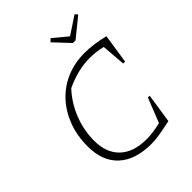

<svg xmlns="http://www.w3.org/2000/svg" viewBox="-238 -995 1139 1139"><g transform="rotate(-45 332.0 -425.5)"><path d="M364 8Q230 8 157.5 -58.5Q85 -125 85 -249Q85 -339 113 -413Q141 -487 191.5 -541.5Q242 -596 311.5 -625.5Q381 -655 465 -655Q498 -655 540 -649.5Q582 -644 626 -633L598 -448H582L570 -599Q517 -612 464 -612Q365 -612 260 -562Q200 -497 168 -414.5Q136 -332 136 -247Q136 -144 195 -88Q254 -32 363 -32Q415 -32 482 -48L543 -202H558L530 -17Q464 -3 428.5 2.5Q393 8 364 8ZM457 -745 366 -842 384 -859 473 -785 585 -859 599 -842 479 -745Z"/></g></svg>

Font: Piazzolla SC ExtraLight
Style: Italic
Weight: 200
Italic angle: -11.3°
Designer: Juan Pablo del Peral
Foundry: Huerta Tipografica
Version: Version 1.330